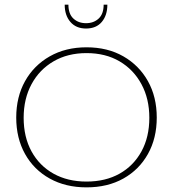

<svg xmlns="http://www.w3.org/2000/svg" viewBox="-20 -798 746 828"><path d="M353 10Q263 10 194.5 -28Q126 -66 88 -134Q50 -202 50 -291Q50 -380 88 -448Q126 -516 194.5 -555Q263 -594 353 -594Q444 -594 512 -555Q580 -516 618 -448Q656 -380 656 -291Q656 -202 618 -134Q580 -66 512 -28Q444 10 353 10ZM353 -15Q435 -15 495.5 -49Q556 -83 590 -145Q624 -207 624 -290Q624 -372 590 -435Q556 -498 495.5 -533.5Q435 -569 353 -569Q272 -569 211 -533.5Q150 -498 116 -435Q82 -372 82 -290Q82 -207 116 -145Q150 -83 211 -49Q272 -15 353 -15ZM351 -675Q308 -675 283.5 -703.5Q259 -732 259 -778H275Q275 -738 296.5 -718Q318 -698 351 -698Q384 -698 405.5 -718Q427 -738 427 -778H443Q443 -732 419 -703.5Q395 -675 351 -675Z"/></svg>

Font: Rokkitt SemiBold Thin
Style: Regular
Weight: 250
Version: Version 3.103